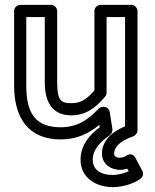

<svg xmlns="http://www.w3.org/2000/svg" viewBox="-20 -536 638 789"><path d="M88 -183V-466H164V-198C164 -111 199 -62 273 -62C329 -62 370 -89 412 -139C416 -144 418 -149 418 -155V-466H494V-17C431 9 399 49 399 95C399 141 440 162 472 162C483 162 495 160 503 157L509 168C488 177 462 183 444 183C391 183 361 160 361 120C361 78 395 44 431 20C439 14 443 3 442 -5L431 -76C429 -88 418 -97 406 -97H403C396 -97 389 -93 385 -89C340 -41 294 -13 229 -13C129 -13 88 -67 88 -183ZM38 -183C38 -51 98 37 229 37C294 37 344 14 388 -23L390 -13C354 13 311 57 311 120C311 196 376 233 444 233C480 233 527 221 558 198C567 191 571 177 565 166L536 112C525 92 507 98 499 104C493 109 482 112 472 112C456 112 449 105 449 95C449 75 464 46 528 24C536 21 545 11 545 0V-491C545 -502 535 -516 520 -516H393C382 -516 368 -506 368 -491V-164C333 -125 310 -112 273 -112C230 -112 215 -123 215 -198V-491C215 -502 205 -516 190 -516H63C52 -516 38 -506 38 -491Z"/></svg>

Font: Falling Sky
Style: ExtOu
Weight: 400
Designer: Paul D. Hunt
Foundry: Adobe Systems Incorporated
Version: Version 1.02